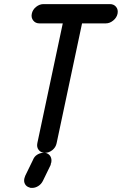

<svg xmlns="http://www.w3.org/2000/svg" viewBox="-20 -745 594 936"><path d="M141 34Q147 18 161.5 9Q176 0 192 0H199Q201 0 205 1Q220 6 226.5 18.5Q233 31 230 47Q229 50 228 52.5Q227 55 227 59L189 137Q181 153 166.5 162Q152 171 137 171H131Q128 171 124 169Q109 165 102 152.5Q95 140 99 124L101 118Q101 116 103 112ZM380 -631 256 -47Q252 -27 235.5 -13.5Q219 0 199 0Q180 0 169 -13.5Q158 -27 162 -47L286 -631H172Q153 -631 142 -645Q131 -659 135 -678Q139 -698 156 -711.5Q173 -725 192 -725H516Q535 -725 546 -711.5Q557 -698 553 -678Q549 -659 532 -645Q515 -631 496 -631Z"/></svg>

Font: VDS
Style: Italic
Weight: 400
Designer: artmaker
Foundry: artmaker
Version: Version 1.000 2009 initial release